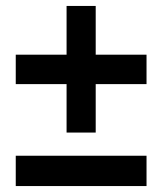

<svg xmlns="http://www.w3.org/2000/svg" viewBox="-20 -632 546 646"><path d="M302 -448H473V-349H302V-186H204V-349H33V-448H204V-612H302ZM33 -6V-108H473V-6Z"/></svg>

Font: Montserrat arm2 SemiBold
Style: Regular
Weight: 600
Designer: Julieta Ulanovsky
Foundry: Julieta Ulanovsky
Version: Version 6.000